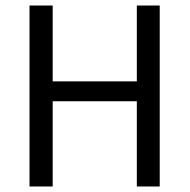

<svg xmlns="http://www.w3.org/2000/svg" viewBox="-20 -676 687 696"><path d="M87 0V-656H171V-381H476V-656H559V0H476V-309H171V0Z"/></svg>

Font: RibengUni
Style: Regular
Weight: 400
Designer: (1) Dr. Andrew Glass (Program Manager at Microsoft Corporation)
(2) Bivuti Chakma (Suz Moriz)
(3) Paul D. Hunt (Adobe Co
Foundry: Bivuti Chakma and Jyoti Chakma
Version: Version 1.2020